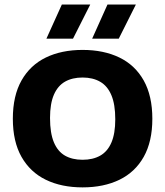

<svg xmlns="http://www.w3.org/2000/svg" viewBox="-20 -824 733 852"><path d="M346.5 7.5Q253 7.5 183.5 -26.2Q114 -60 75.5 -127.8Q37 -195.5 37 -297Q37 -399 75.5 -467Q114 -535 183.5 -568.8Q253 -602.5 346.5 -602.5Q440 -602.5 509.8 -568.8Q579.5 -535 617.8 -466.8Q656 -398.5 656 -297Q656 -196 617.8 -128Q579.5 -60 509.8 -26.2Q440 7.5 346.5 7.5ZM346.5 -115Q392.5 -115 425 -133.5Q457.5 -152 474.5 -191.8Q491.5 -231.5 491.5 -294.5Q491.5 -361 474.2 -401.8Q457 -442.5 424.5 -461.2Q392 -480 346.5 -480Q301 -480 268.8 -461.8Q236.5 -443.5 219.2 -403.8Q202 -364 202 -300.5Q202 -233.5 219 -192.8Q236 -152 268.2 -133.5Q300.5 -115 346.5 -115ZM389 -652.5 457 -804H583L507 -652.5ZM186 -652.5 254.5 -804H380.5L304 -652.5Z"/></svg>

Font: Encode Sans SC Condensed Thin
Style: Bold
Weight: 700
Version: Version 3.002